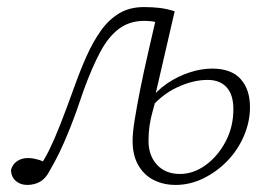

<svg xmlns="http://www.w3.org/2000/svg" viewBox="-20 -510 759 543"><path d="M57 13Q38 13 25 2Q12 -9 11 -29Q15 -45 28 -54Q41 -63 59 -63Q68 -63 75.5 -61.5Q83 -60 90 -58Q97 -56 104 -52L119 -46L105 -28L91 -38Q106 -59 120 -87.5Q134 -116 150.5 -158Q167 -200 189 -261Q206 -309 224.5 -350.5Q243 -392 265.5 -423.5Q288 -455 317.5 -472.5Q347 -490 387 -490Q411 -490 432 -487.5Q453 -485 474 -478L419 -240L422 -235Q417 -214 411.5 -194.5Q406 -175 403 -155Q400 -135 400 -112Q400 -70 424 -44Q448 -18 489 -18Q527 -18 561.5 -43Q596 -68 618 -109.5Q640 -151 640 -201Q640 -242 621 -263Q602 -284 567 -284Q525 -284 479 -262Q433 -240 398 -195L391 -224H402Q422 -253 452 -273.5Q482 -294 515.5 -305Q549 -316 580 -316Q634 -316 660.5 -286.5Q687 -257 687 -207Q687 -166 670 -126Q653 -86 623 -55Q593 -24 555 -5.5Q517 13 477 13Q442 13 414.5 -1Q387 -15 371 -43Q355 -71 355 -112Q355 -135 361 -172Q367 -209 376.5 -257Q386 -305 398.5 -359Q411 -413 424 -470L447 -438Q433 -445 419 -448Q405 -451 388 -451Q347 -451 317 -429Q287 -407 263.5 -363Q240 -319 216 -253Q195 -190 178 -147.5Q161 -105 147.5 -77.5Q134 -50 121 -28Q110 -6 94 3.5Q78 13 57 13Z"/></svg>

Font: Source Serif 4 18pt Light
Style: Italic
Weight: 300
Italic angle: -12°
Designer: Frank Grießhammer
Foundry: Adobe Systems Incorporated
Version: Version 4.004;hotconv 1.0.116;makeotfexe 2.5.65601